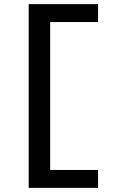

<svg xmlns="http://www.w3.org/2000/svg" viewBox="-20 -720 580 930"><path d="M119 190V-700H455V-613H217L223 -621V115L213 103H455V190Z"/></svg>

Font: Lexend Giga
Style: Regular
Weight: 400
Designer: Bonnie Shaver-Troup, Thomas Jockin
Foundry: Lexend
Version: Version 1.007